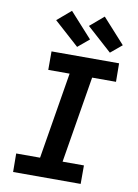

<svg xmlns="http://www.w3.org/2000/svg" viewBox="-105 -1058 809 1125"><g transform="rotate(10 300.0 -495.0)"><path d="M456 0H54L53 -110H195L280 -625H153V-735H555L556 -625H414L329 -110H456ZM491 -787 343 -920 425 -990 558 -843ZM296 -787 148 -920 230 -990 363 -843Z"/></g></svg>

Font: Iosevka HT Extrabold Extended
Style: Italic
Weight: 800
Width: 7
Italic angle: -9°
Monospace: yes
Designer: Belleve Invis
Foundry: Belleve Invis
Version: Version 32.3.0; ttfautohint (v1.8.4)